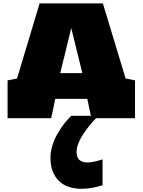

<svg xmlns="http://www.w3.org/2000/svg" viewBox="-20 -708 854 1150"><path d="M438.5 201.2Q438.5 234.9 455.6 250Q472.7 265.1 504.9 265.1Q537.6 265.1 594.2 246.6V401.4Q563 411.6 530.3 417.2Q497.6 422.9 469.2 422.9Q428.2 422.9 394 411.9Q359.9 400.9 335 377.7Q310.1 354.5 296.1 319.1Q282.2 283.7 282.2 235.4Q282.2 210.9 287.6 187Q293 163.1 301.5 140.9Q310.1 118.7 321.3 98.6Q332.5 78.6 344.2 61Q371.1 21 406.7 -14.6H569.8Q551.3 3.4 534.7 22Q518.1 40.5 503.9 59.1Q491.7 75.2 480 93Q468.3 110.8 459 129.2Q449.7 147.5 444.1 165.8Q438.5 184.1 438.5 201.2ZM527.3 0 502.9 -115.7H311L286.6 0H25.4V-226.6L82 -237.8L217.3 -687.5H596.2L732.4 -237.8L788.6 -226.6V0ZM340.8 -270H473.1L406.7 -540Z"/></svg>

Font: Holtwood One SC
Style: Regular
Weight: 400
Version: Version 1.000